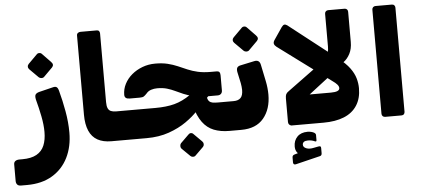

<svg xmlns="http://www.w3.org/2000/svg" viewBox="-109 -890 2874 1303"><g transform="rotate(-5 1328.0 -238.0)"><path d="M-14 254Q-32 254 -40 244.5Q-48 235 -48 220V107Q-48 92 -37.5 84.5Q-27 77 -9 77H10Q71 77 107.5 56.5Q144 36 160 -2.5Q176 -41 176 -95Q176 -143 164.5 -201.5Q153 -260 137 -319Q132 -344 139 -353.5Q146 -363 164 -368L258 -391Q276 -396 285 -389.5Q294 -383 299 -363Q317 -297 330.5 -221.5Q344 -146 344 -76Q344 20 307 94.5Q270 169 199 211.5Q128 254 27 254ZM206 -467Q199 -460 187.5 -460.5Q176 -461 169 -468L110 -527Q102 -535 102 -545.5Q102 -556 110 -564L169 -623Q176 -631 187 -631Q198 -631 205 -623L262 -564Q282 -544 265 -526Z M693 8H623Q567 8 529 -13Q491 -34 472 -78Q453 -122 453 -187V-727Q453 -738 460.5 -744Q468 -750 479 -750H590Q600 -750 605 -743.5Q610 -737 610 -727V-259Q610 -233 616.5 -218Q623 -203 637 -197Q651 -191 673 -191H708Q723 -191 723 -176V-22Q723 8 693 8Z M693 8Q678 8 678 -7V-161Q678 -191 708 -191H940Q1015 -191 1070 -205.5Q1125 -220 1181 -259L1273 -322L1332 -269L1216 -145Q1185 -111 1134.5 -75.5Q1084 -40 1016 -16Q948 8 863 8ZM1426 8Q1367 8 1321.5 -10Q1276 -28 1245 -70Q1214 -112 1194 -184L1290 -279Q1290 -249 1294 -231.5Q1298 -214 1307 -205Q1316 -196 1330.5 -193.5Q1345 -191 1367 -191H1469Q1476 -191 1480 -186.5Q1484 -182 1484 -175V-21Q1484 -7 1476 0.5Q1468 8 1454 8ZM1288 -239 1286 -242Q1236 -242 1200.5 -250Q1165 -258 1137 -270Q1109 -282 1084 -294Q1059 -306 1030.5 -314.5Q1002 -323 964 -323Q942 -323 922 -316.5Q902 -310 890 -295Q876 -280 867.5 -275Q859 -270 840 -270H772Q737 -270 737 -298Q737 -337 755 -372Q773 -407 804.5 -433.5Q836 -460 877 -475.5Q918 -491 965 -491Q1013 -491 1049.5 -482Q1086 -473 1117 -459.5Q1148 -446 1179.5 -432.5Q1211 -419 1248.5 -410.5Q1286 -402 1336 -402H1373Q1390 -402 1395 -394.5Q1400 -387 1400 -372V-270Q1400 -256 1391.5 -247.5Q1383 -239 1369 -239ZM1183 155Q1176 162 1165.5 161.5Q1155 161 1148 154L1092 99Q1086 92 1086 81.5Q1086 71 1092 63L1148 8Q1155 0 1165 0Q1175 0 1182 8L1237 63Q1245 71 1245.5 81.5Q1246 92 1239 100Z M1455 8Q1447 8 1443 3.5Q1439 -1 1439 -8V-163Q1439 -177 1447 -184Q1455 -191 1469 -191H1473Q1505 -191 1521 -207.5Q1537 -224 1537 -262Q1537 -272 1535.5 -284Q1534 -296 1532 -308L1515 -387Q1512 -408 1519 -417Q1526 -426 1542 -429L1636 -449Q1672 -457 1679 -419L1702 -308Q1707 -284 1709.5 -260Q1712 -236 1712 -215Q1712 -116 1660.5 -54Q1609 8 1508 8ZM1607 -525Q1600 -518 1588.5 -518.5Q1577 -519 1570 -526L1511 -585Q1503 -593 1503 -603.5Q1503 -614 1511 -622L1570 -681Q1577 -689 1588 -689Q1599 -689 1606 -681L1663 -622Q1683 -602 1666 -584Z M1848 8Q1828 2 1828 -18V-178Q1828 -197 1833 -207Q1838 -217 1853 -227L2070 -386L2162 -323L1991 -191H2136Q2166 -191 2180.5 -197.5Q2195 -204 2195 -217Q2195 -229 2184 -241.5Q2173 -254 2154 -267L1795 -533Q1782 -543 1779 -554Q1776 -565 1785 -579L1842 -663Q1852 -677 1861 -678Q1870 -679 1881 -671L2207 -416Q2256 -378 2282 -342.5Q2308 -307 2318 -272.5Q2328 -238 2328 -204Q2328 -135 2297 -87Q2266 -39 2208 -15.5Q2150 8 2068 8ZM2186 -365 2098 -420Q2115 -428 2124.5 -438.5Q2134 -449 2138.5 -465Q2143 -481 2143 -505V-727Q2143 -737 2149.5 -743.5Q2156 -750 2166 -750H2277Q2288 -750 2294 -743.5Q2300 -737 2300 -727V-522Q2300 -475 2282.5 -441.5Q2265 -408 2238.5 -389Q2212 -370 2186 -365ZM1856 273Q1847 275 1842.5 270.5Q1838 266 1838 259V226Q1838 217 1842 212.5Q1846 208 1853 206L1894 194V215Q1882 208 1870.5 192Q1859 176 1859 152Q1859 112 1884 86Q1909 60 1955 60Q1967 60 1979 63Q1991 66 1998 70Q2010 77 2010 87V121Q2010 134 1999 129Q1978 119 1952 119Q1933 119 1924 126Q1915 133 1915 145Q1915 162 1936 170.5Q1957 179 1988 172L2019 166Q2030 164 2033.5 167Q2037 170 2037 179V213Q2037 229 2024 232Z M2488 5Q2478 5 2471.5 -1.5Q2465 -8 2465 -18V-727Q2465 -737 2471.5 -743.5Q2478 -750 2488 -750H2599Q2610 -750 2616 -743.5Q2622 -737 2622 -727V-18Q2622 -8 2616 -1.5Q2610 5 2599 5Z"/></g></svg>

Font: Rubik ExtraBold
Style: Regular
Weight: 800
Designer: Hubert and Fischer
Foundry: Hubert and Fischer
Version: Version 2.300;gftools[0.9.30]